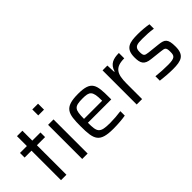

<svg xmlns="http://www.w3.org/2000/svg" viewBox="5 -1382 2029 2029"><g transform="rotate(-45 1019.5 -367.5)"><path d="M129 -441V0H210V-441H332V-510H210V-658H129V-510H26V-441Z M443 -743V-654H529V-743ZM446 -510V0H527V-510Z M1108 -228V-255C1108 -446 1099 -518 903 -518C693 -518 678 -444 678 -254C678 -54 701 8 908 8C970 8 1046 2 1088 -6V-72C1041 -65 973 -60 925 -60C771 -60 759 -89 759 -228ZM901 -450C1001 -450 1030 -433 1030 -296V-286H759C760 -425 775 -450 901 -450Z M1260 -510V0H1341V-232C1341 -373 1373 -438 1512 -438V-518C1429 -518 1367 -498 1342 -412H1336L1332 -510Z M1796 8C1920 8 1984 -14 1984 -142C1984 -258 1954 -276 1874 -285L1736 -300C1685 -306 1674 -313 1674 -372C1674 -445 1715 -449 1794 -449C1849 -449 1903 -446 1955 -438V-504C1914 -512 1847 -518 1795 -518C1673 -518 1595 -504 1595 -369C1595 -281 1615 -241 1708 -231L1841 -216C1893 -210 1906 -207 1906 -141C1906 -83 1894 -61 1792 -61C1730 -61 1674 -64 1611 -71V-5C1662 2 1739 8 1796 8Z"/></g></svg>

Font: Saira UNSAM
Style: Regular
Weight: 400
Designer: Hector Gatti with collaboration of the Omnibus-Type team
Foundry: Omnibus-Type
Version: Version 0.072;PS 000.072;hotconv 1.0.88;makeotf.lib2.5.64775